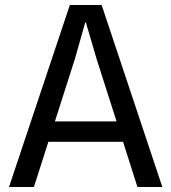

<svg xmlns="http://www.w3.org/2000/svg" viewBox="-20 -747 684 767"><path d="M16 0 259 -727H386L628.5 0H529L459.5 -218.5L513.5 -180.5H142.5L179.5 -262H487.5L458 -223.5L366 -511L323 -657.5H320.5L279 -511L115.5 0Z"/></svg>

Font: Spline Sans
Style: Regular
Weight: 400
Designer: Eben Sorkin, Mirko Velimirovic
Foundry: Sorkin Type
Version: Version 1.001